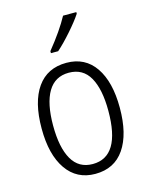

<svg xmlns="http://www.w3.org/2000/svg" viewBox="-117 -839 717 923"><g transform="rotate(-15 242.0 -377.5)"><path d="M242 10Q150 10 99 -63.5Q48 -137 48 -267Q48 -399 98.5 -470.5Q149 -542 244 -542Q337 -542 387 -469Q437 -396 437 -267Q437 -136 387 -63Q337 10 242 10ZM242 -39Q380 -39 380 -267Q380 -375 346.5 -434Q313 -493 243 -493Q174 -493 139.5 -435Q105 -377 105 -267Q105 -157 139 -98Q173 -39 242 -39ZM354 -757Q333 -725 293.5 -680Q254 -635 221 -606H185V-616Q253 -700 288 -765H354Z"/></g></svg>

Font: Noto Sans Display Light Narrow
Style: Regular
Weight: 300
Width: 4
Designer: Monotype Design team
Foundry: Monotype Imaging Inc.
Version: Version 1.000